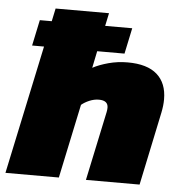

<svg xmlns="http://www.w3.org/2000/svg" viewBox="-52 -722 732 770"><g transform="rotate(5 314.0 -337.0)"><path d="M-2 0 108 -518H60L82 -622H130L141 -674H356L345 -622H454L432 -518H322L308 -450Q334 -464 371 -474Q408 -484 448 -484Q527 -484 566.5 -449Q606 -414 606 -349Q606 -324 600 -295L538 0H322L381 -278Q382 -283 382.5 -287.5Q383 -292 383 -296Q383 -325 346 -325Q327 -325 308 -317Q289 -309 276 -298L213 0Z"/></g></svg>

Font: Kanit ExtraBold
Style: Italic
Weight: 800
Italic angle: -12°
Designer: Katatrad Team
Foundry: CadsonDemak
Version: Version 2.000; ttfautohint (v1.8.3)